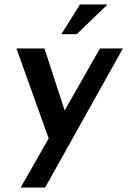

<svg xmlns="http://www.w3.org/2000/svg" viewBox="-20 -641 587 864"><path d="M533 -423 183 203H73L199 -18L54 -423H180L271 -144L430 -423ZM325 -487H256L340 -621H464Z"/></svg>

Font: Josefin Sans SemiBold
Style: Italic
Weight: 600
Italic angle: -7°
Designer: Santiago Orozco
Foundry: Typemade
Version: Version 2.000